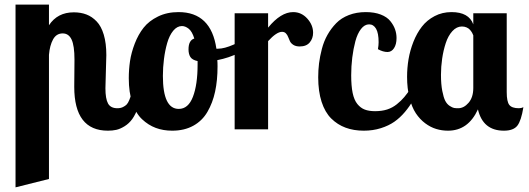

<svg xmlns="http://www.w3.org/2000/svg" viewBox="-20 -557 2278 827"><path d="M300.8 -299.8Q300.8 -360.4 288.3 -386.7Q275.9 -413.1 250 -413.1Q222.7 -413.1 208.5 -387.2Q194.3 -361.3 190.9 -320.8V213.9L46.9 250V-537.1H190.9V-448.2Q227.5 -503.9 297.9 -503.9Q328.1 -503.9 352.3 -494.6Q376.5 -485.4 396.2 -464.8Q416 -444.3 427 -407.5Q438 -370.6 438 -319.8Q438 -302.2 436 -248Q434.1 -193.8 434.1 -176.8Q434.1 -131.8 445.3 -111.3Q456.5 -90.8 485.8 -90.8Q499 -90.8 509.3 -95.7Q519.5 -100.6 525.6 -106.9Q531.7 -113.3 537.1 -126.7Q542.5 -140.1 544.9 -149.9Q547.4 -159.7 551.8 -179.2H594.2Q588.4 -132.8 576.2 -98.4Q564 -64 549.8 -44.4Q535.6 -24.9 516.6 -13.2Q497.6 -1.5 481.2 2.2Q464.8 5.9 444.8 5.9Q299.8 5.9 299.8 -183.1Q299.8 -191.9 300.3 -240.7Q300.8 -289.6 300.8 -299.8Z M749 -504.9Q889.2 -504.9 912.1 -347.2H918.9Q946.3 -347.2 986.6 -365Q1026.9 -382.8 1055.7 -407.2L1070.8 -379.9Q1051.3 -350.1 1008.5 -328.9Q965.8 -307.6 916 -297.9Q917 -289.1 917 -271Q917 -210.9 906.5 -162.4Q896 -113.8 873.5 -75.2Q851.1 -36.6 812.5 -15.4Q773.9 5.9 721.7 5.9Q683.1 5.9 650.9 -6.1Q618.7 -18.1 591.8 -43.5Q564.9 -68.8 549.8 -114Q534.7 -159.2 534.7 -220.2Q534.7 -257.3 540 -293.7Q545.4 -330.1 560.5 -369.4Q575.7 -408.7 598.6 -437.7Q621.6 -466.8 660.4 -485.8Q699.2 -504.9 749 -504.9ZM750 -87.9Q791 -87.9 811 -140.1Q831.1 -192.4 831.1 -278.8V-293.9Q808.1 -298.8 800 -311.5Q792 -324.2 792 -344.2Q792 -383.3 816.9 -391.1Q807.6 -421.4 793 -433.1Q778.3 -444.8 763.7 -444.8Q742.7 -444.8 726.1 -424.6Q709.5 -404.3 700.2 -371.8Q690.9 -339.4 686.3 -303Q681.6 -266.6 681.6 -230Q681.6 -87.9 750 -87.9Z M990.7 -500H1134.8V-438Q1189.5 -504.9 1242.7 -504.9Q1278.3 -504.9 1303.5 -477.1Q1328.6 -449.2 1328.6 -416Q1328.6 -391.6 1314.2 -374.3Q1299.8 -356.9 1271 -356.9Q1254.4 -356.9 1243.9 -363.5Q1233.4 -370.1 1229 -379.2Q1224.6 -388.2 1221.2 -397.5Q1217.8 -406.7 1211.4 -413.3Q1205.1 -419.9 1194.8 -419.9Q1171.4 -419.9 1134.8 -379.9V0H990.7Z M1607.9 -345.2Q1610.8 -362.3 1610.8 -375Q1610.8 -414.1 1599.9 -433.1Q1588.9 -452.1 1569.8 -452.1Q1550.3 -452.1 1534.9 -432.1Q1519.5 -412.1 1510.7 -379.4Q1502 -346.7 1497.3 -309.1Q1492.7 -271.5 1492.7 -232.9Q1492.7 -187 1499 -156.5Q1505.4 -126 1519.3 -108.9Q1533.2 -91.8 1551.3 -85Q1569.3 -78.1 1595.7 -78.1Q1624.5 -78.1 1647.5 -85.4Q1670.4 -92.8 1689.2 -107.9Q1708 -123 1721.4 -138.9Q1734.9 -154.8 1751 -179.2H1784.7Q1772.5 -149.4 1758.8 -124.5Q1745.1 -99.6 1724.1 -74.7Q1703.1 -49.8 1678.7 -32.7Q1654.3 -15.6 1620.4 -4.9Q1586.4 5.9 1546.9 5.9Q1503.4 5.9 1468.5 -7.1Q1433.6 -20 1406.7 -46.6Q1379.9 -73.2 1365.2 -118.4Q1350.6 -163.6 1350.6 -224.1Q1350.6 -254.4 1354.2 -284.2Q1357.9 -314 1366.5 -346.7Q1375 -379.4 1390.6 -407Q1406.2 -434.6 1428 -457Q1449.7 -479.5 1482.7 -492.2Q1515.6 -504.9 1555.7 -504.9Q1592.8 -504.9 1619.9 -494.4Q1647 -483.9 1661.1 -466.3Q1675.3 -448.7 1681.6 -430.7Q1688 -412.6 1688 -393.1Q1688 -366.2 1677.2 -349.6Q1666.5 -333 1648.9 -333Q1629.9 -333 1607.9 -345.2Z M2018.6 -500H2162.6V-160.2Q2162.6 -119.1 2173.8 -105Q2185.1 -90.8 2214.8 -90.8Q2225.6 -90.8 2234.4 -95.2Q2225.1 -37.1 2208.3 -15.6Q2191.4 5.9 2150.4 5.9Q2060.1 5.9 2038.6 -85.9Q1996.6 5.9 1909.7 5.9Q1883.3 5.9 1858.9 -1.5Q1834.5 -8.8 1811.3 -26.1Q1788.1 -43.5 1771 -69.3Q1753.9 -95.2 1743.7 -135.5Q1733.4 -175.8 1733.4 -226.1Q1733.4 -264.2 1739.7 -302Q1746.1 -339.8 1760.7 -377Q1775.4 -414.1 1797.1 -442.1Q1818.8 -470.2 1851.8 -487.5Q1884.8 -504.9 1924.8 -504.9Q1999.5 -504.9 2018.6 -452.1ZM1969.7 -442.9Q1946.8 -442.9 1928.5 -422.9Q1910.2 -402.8 1899.9 -371.1Q1889.6 -339.4 1884.5 -304.4Q1879.4 -269.5 1879.4 -234.9Q1879.4 -194.3 1885 -165.5Q1890.6 -136.7 1897.9 -122.6Q1905.3 -108.4 1917 -100.8Q1928.7 -93.3 1935.8 -92Q1942.9 -90.8 1953.6 -90.8Q1978 -90.8 1998.3 -114.3Q2018.6 -137.7 2018.6 -178.2V-404.8Q2016.6 -410.2 2013.7 -415.5Q2010.7 -420.9 2005.1 -427.7Q1999.5 -434.6 1990.2 -438.7Q1981 -442.9 1969.7 -442.9Z"/></svg>

Font: Lobster Two
Style: Bold
Weight: 700
Designer: Pablo Impallari
Foundry: Pablo Impallari. www.impallari.com
Version: Version 1.006